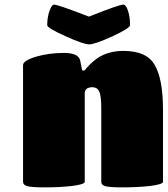

<svg xmlns="http://www.w3.org/2000/svg" viewBox="-20 -810 728 834"><path d="M688 -332V-20Q688 -9.3 630.9 -2Q573.7 3.9 513.2 3.9Q455.6 3.9 437.7 -1.2Q419.9 -6.3 419.9 -20V-336.9Q419.9 -394.5 411.1 -412.1Q404.3 -429.7 382.8 -431.2Q348.1 -431.2 348.1 -404.8V-20Q348.1 -9.3 292 -2Q236.3 3.9 175.8 3.9Q118.2 3.9 99.1 -1.2Q80.1 -6.3 80.1 -20V-526.9Q80.1 -546.9 137.2 -564Q193.4 -580.1 256.8 -580.1Q320.8 -580.1 328.1 -547.9L336.9 -503.9H347.2Q397 -565.4 452.1 -580.1Q480.5 -588.9 516.1 -588.9Q617.7 -588.9 651.9 -527.8Q688 -467.3 688 -332ZM185.1 -700.2Q185.1 -734.4 194.8 -762.2Q204.6 -790 214.8 -790Q231.4 -790 366.2 -737.8Q498 -790 515.1 -790Q527.3 -790 536.1 -762.9Q544.9 -735.8 544.9 -700.2Q544.9 -688 467.8 -651.9Q391.1 -617.2 367.2 -617.2Q343.3 -617.2 264.2 -652.8Q185.1 -688.5 185.1 -700.2Z"/></svg>

Font: GGS TheRock Black
Style: Regular
Weight: 900
Designer: Rodrigo Fuenzalida (2012); Goodgame Studios (2014)
Foundry: Rodrigo Fuenzalida,2012;  GGS,2014
Version: Version 1.002 | FøM Mod